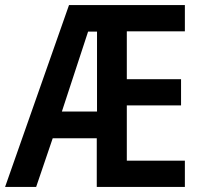

<svg xmlns="http://www.w3.org/2000/svg" viewBox="-21 -734 797 754"><path d="M705 0H359V-191H186L121 0H-1L250 -714H705V-611H477V-423H690V-320H477V-103H705ZM222 -296H360V-610H325Z"/></svg>

Font: Noto Sans Kannada Condensed SemiBold
Style: Regular
Weight: 600
Width: 3
Designer: Jelle Bosma - Monotype Design Team
Foundry: Monotype Imaging Inc.
Version: Version 2.005; ttfautohint (v1.8.4.7-5d5b)